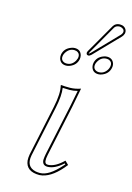

<svg xmlns="http://www.w3.org/2000/svg" viewBox="-121 -846 633 919"><g transform="rotate(15 195.5 -386.0)"><path d="M152.3 -321.8Q167 -391.6 157.2 -429.2L159.7 -431.2Q171.4 -429.2 203.1 -429.2Q228.5 -429.7 255.4 -439Q255.4 -438 236.8 -342.8L183.1 -90.8Q174.8 -51.8 189 -46.9Q192.9 -45.9 196.8 -45.9Q231.9 -46.9 272.5 -86.9L290 -69.8Q235.4 0 183.6 10.3Q175.8 11.7 169.4 12.2Q103 12.2 97.2 -40.5Q96.2 -55.2 99.1 -70.8ZM280.8 -573.2Q287.1 -603.5 317.9 -615.2Q327.1 -619.1 336.4 -619.1Q364.7 -619.1 372.6 -592.8Q375 -582.5 372.6 -573.2Q366.2 -543 335.4 -530.8Q326.2 -526.9 316.9 -526.9Q288.6 -526.9 281.2 -553.2Q278.8 -563.5 280.8 -573.2ZM120.6 -573.2Q127 -603.5 158.2 -615.2Q167.5 -619.1 176.8 -619.1Q205.1 -619.1 212.4 -592.8Q214.8 -582.5 212.9 -573.2Q206.5 -543 175.8 -530.8Q166.5 -526.9 157.2 -526.9Q128.9 -526.9 121.1 -553.2Q118.7 -563.5 120.6 -573.2ZM355.5 -784.2Q379.9 -784.2 388.7 -764.6Q391.6 -756.8 390.1 -749Q387.2 -738.3 380.4 -731L262.2 -608.9Q254.4 -601.6 248.5 -601.1Q237.8 -601.1 237.3 -610.8Q237.3 -612.8 237.3 -613.8Q238.3 -618.2 241.7 -624L324.2 -767.1Q334.5 -783.7 355.5 -784.2ZM162.1 -319.8 108.9 -68.8Q98.1 -11.2 147.5 0Q158.2 2 169.4 2Q213.4 2 269.5 -61.5Q273.4 -65.9 276.4 -69.3L272.5 -73.2Q232.4 -36.6 196.8 -36.1Q171.4 -36.1 169.4 -61.5Q169.4 -63.5 169.4 -64.5Q169.9 -75.2 173.3 -93.3L227.1 -345.2Q232.4 -371.1 242.7 -424.3Q222.2 -418.9 203.1 -418.9Q187.5 -418.9 169.4 -419.9Q175.3 -382.3 162.1 -319.8ZM290.5 -570.8Q285.2 -546.4 306.6 -538.6Q312 -537.1 316.9 -537.1Q342.8 -537.1 357.9 -562.5Q361.3 -569.3 362.8 -575.2Q368.2 -599.6 347.2 -607.4Q341.8 -608.9 336.4 -608.9Q310.5 -608.9 295.9 -583.5Q292 -576.7 290.5 -570.8ZM130.4 -570.8Q125 -546.4 146.5 -538.6Q151.9 -537.1 157.2 -537.1Q183.1 -537.1 197.8 -562.5Q201.2 -569.3 203.1 -575.2Q208.5 -599.6 187 -607.4Q181.6 -608.9 176.8 -608.9Q150.9 -608.9 135.7 -583.5Q131.8 -576.7 130.4 -570.8ZM355.5 -773.9Q339.8 -772.9 332.5 -762.2L250.5 -619.1Q248.5 -615.2 247.1 -611.8Q247.1 -611.8 247.1 -611.3L248.5 -610.8Q252 -612.8 255.4 -616.2L373.5 -738.3Q378.4 -743.7 380.4 -751Q383.3 -765.6 366.2 -772Q361.3 -773.9 355.5 -773.9Z"/></g></svg>

Font: Linux Biolinum Outline O
Style: Italic
Weight: 400
Italic angle: -12°
Designer: Philipp H. Poll
Foundry: Philipp H. Poll
Version: Version 0.6.2